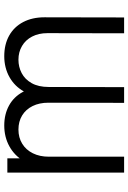

<svg xmlns="http://www.w3.org/2000/svg" viewBox="127 -721 594 888"><g transform="rotate(-90 424.0 -277.0)"><path d="M714.7 -354.3Q714.7 -395.3 698.8 -425.7Q683 -456 655.1 -472.3Q627.2 -488.7 591.7 -488.7Q558.7 -488.7 530.1 -473.9Q501.5 -459.2 483.6 -427.8Q465.7 -396.3 465.7 -348.3L422 -361Q420.3 -418.2 444.3 -462.1Q468.3 -506 511.4 -530.2Q554.5 -554.3 608.3 -554.3Q662.5 -554.3 703.2 -531.7Q743.8 -509 765.9 -466.9Q788 -424.8 788 -368.3L787.3 0H714ZM69.7 0V-540H135.7V-407H143.3V0ZM393 -349.7Q393 -392 377.5 -423.3Q362 -454.7 333.9 -471.7Q305.8 -488.7 268.7 -488.7Q231.7 -488.7 203.2 -471.2Q174.8 -453.8 159.1 -422.1Q143.3 -390.3 143.3 -348.3L99.7 -372.3Q99.7 -424 124.1 -465.5Q148.5 -507 191.4 -530.7Q234.3 -554.3 287.7 -554.3Q339.7 -554.3 380 -532.2Q420.3 -510.2 443 -467.9Q465.7 -425.7 465.7 -366.3L465 0H392.3Z"/></g></svg>

Font: Hauora
Style: Regular
Weight: 400
Designer: Wayne Shih
Foundry: WCYS
Version: Version 1.001